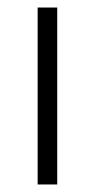

<svg xmlns="http://www.w3.org/2000/svg" viewBox="-20 -490 252 510"><path d="M80 0V-470H132V0Z"/></svg>

Font: Mukta ExtraLight
Style: Regular
Weight: 275
Designer: Girish Dalvi and Yashodeep Gholap
Foundry: Ek Type
Version: Version 2.538;PS 1.002;hotconv 16.6.51;makeotf.lib2.5.65220;